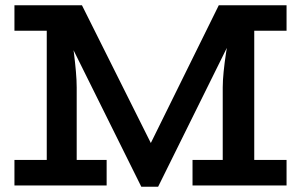

<svg xmlns="http://www.w3.org/2000/svg" viewBox="-20 -706 1146 731"><path d="M518 5 175 -686H292L593 -84L565 5ZM35 0V-97H386V0ZM158 -54V-686H232Q236 -668 241 -639Q246 -610 251.5 -575Q257 -540 261.5 -504Q266 -468 269 -434Q272 -400 272 -373V-54ZM35 -589V-686H270V-589ZM713 0V-97H1071V0ZM539 5 516 -84 813 -686H924L582 5ZM828 -54V-373Q828 -399 831.5 -433.5Q835 -468 840.5 -504Q846 -540 852.5 -575Q859 -610 865.5 -639Q872 -668 877 -686H948V-54ZM830 -589V-686H1071V-589Z"/></svg>

Font: BioRhyme SemiBold
Style: Regular
Weight: 600
Designer: Aoife Mooney
Foundry: Aoife Mooney Type
Version: Version 1.600;gftools[0.9.33]